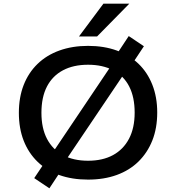

<svg xmlns="http://www.w3.org/2000/svg" viewBox="-20 -962 952 1038"><path d="M456 9Q370 9 301 -15.5Q232 -40 183 -87.5Q134 -135 108 -201.5Q82 -268 82 -352Q82 -436 108 -502.5Q134 -569 183 -616.5Q232 -664 301.5 -689Q371 -714 456 -714Q542 -714 611 -689Q680 -664 728.5 -617.5Q777 -571 803.5 -504Q830 -437 830 -354Q830 -269 803.5 -202.5Q777 -136 728.5 -88.5Q680 -41 611 -16Q542 9 456 9ZM456 -93Q535 -93 591 -123.5Q647 -154 677.5 -212Q708 -270 708 -353Q708 -437 678.5 -494.5Q649 -552 592 -582Q535 -612 456 -612Q377 -612 320.5 -582Q264 -552 234 -494.5Q204 -437 204 -352Q204 -269 234 -211.5Q264 -154 320.5 -123.5Q377 -93 456 -93ZM247 56 165 1 236 -105 279 -158 581 -607 604 -658 676 -767 758 -712 687 -605 644 -553 342 -105 319 -53ZM407 -765 539 -942H679L505 -765Z"/></svg>

Font: Nunito Sans 7pt SemiExpanded SemiBold
Style: Regular
Weight: 600
Width: 6
Designer: Vernon Adams
Foundry: Vernon Adams
Version: Version 3.101;gftools[0.9.27]